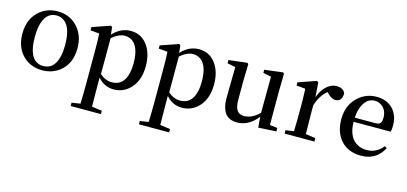

<svg xmlns="http://www.w3.org/2000/svg" viewBox="-68 -1014 3706 1749"><g transform="rotate(15 1785.5 -139.5)"><path d="M304.7 14.6Q183.6 14.6 109.4 -70.3Q44.9 -144.5 44.9 -262.7Q44.9 -410.2 145.5 -488.3Q214.8 -541 304.7 -541Q418 -541 492.2 -461.9Q564.5 -384.8 564.5 -262.7Q564.5 -111.3 461.9 -35.2Q393.6 14.6 304.7 14.6ZM304.7 -25.4Q405.3 -25.4 436.5 -149.4Q448.2 -198.2 448.2 -261.7Q448.2 -447.3 357.4 -490.2Q333 -502 304.7 -502Q201.2 -502 171.9 -368.2Q162.1 -321.3 162.1 -261.7Q162.1 -54.7 273.4 -28.3Q289.1 -25.4 304.7 -25.4Z M832 -428.7V-90.8Q884.8 -43.9 945.3 -43.9Q1055.7 -43.9 1084 -168.9Q1093.8 -210 1093.8 -260.7Q1093.8 -434.6 1002.9 -474.6Q979.5 -484.4 953.1 -484.4Q894.5 -483.4 832 -428.7ZM819.3 -530.3 826.2 -460.9Q899.4 -541 995.1 -541Q1099.6 -541 1159.2 -451.2Q1208 -377.9 1208 -265.6Q1208 -116.2 1119.1 -38.1Q1058.6 14.6 977.5 14.6Q887.7 13.7 828.1 -56.6V23.4Q828.1 83 830.1 216.8L925.8 230.5V261.7H640.6V230.5L721.7 217.8Q724.6 118.2 724.6 24.4V-294.9Q724.6 -382.8 720.7 -443.4L636.7 -451.2V-481.4L805.7 -540Z M1475.6 -428.7V-90.8Q1528.3 -43.9 1588.9 -43.9Q1699.2 -43.9 1727.5 -168.9Q1737.3 -210 1737.3 -260.7Q1737.3 -434.6 1646.5 -474.6Q1623 -484.4 1596.7 -484.4Q1538.1 -483.4 1475.6 -428.7ZM1462.9 -530.3 1469.7 -460.9Q1543 -541 1638.7 -541Q1743.2 -541 1802.7 -451.2Q1851.6 -377.9 1851.6 -265.6Q1851.6 -116.2 1762.7 -38.1Q1702.1 14.6 1621.1 14.6Q1531.2 13.7 1471.7 -56.6V23.4Q1471.7 83 1473.6 216.8L1569.3 230.5V261.7H1284.2V230.5L1365.2 217.8Q1368.2 118.2 1368.2 24.4V-294.9Q1368.2 -382.8 1364.3 -443.4L1280.3 -451.2V-481.4L1449.2 -540Z M2438.5 -41 2510.7 -32.2V0L2341.8 9.8L2334 -90.8Q2257.8 5.9 2158.2 13.7Q2149.4 14.6 2141.6 14.6Q2014.6 14.6 1996.1 -125Q1993.2 -153.3 1993.2 -185.5L1997.1 -468.8L1919.9 -484.4V-514.6L2094.7 -535.2L2104.5 -524.4L2100.6 -367.2V-185.5Q2100.6 -75.2 2164.1 -61.5Q2175.8 -58.6 2189.5 -58.6Q2263.7 -59.6 2332 -127L2334 -468.8L2257.8 -484.4V-513.7L2430.7 -535.2L2441.4 -524.4L2438.5 -367.2Z M2763.7 -530.3 2773.4 -392.6Q2808.6 -491.2 2879.9 -527.3Q2907.2 -541 2933.6 -541Q2998 -541 3016.6 -495.1Q3017.6 -492.2 3017.6 -491.2Q3014.6 -416 2954.1 -415Q2918 -416 2880.9 -454.1L2868.2 -466.8Q2803.7 -415 2773.4 -316.4V-232.4Q2773.4 -210.9 2776.4 -45.9L2869.1 -32.2V0H2587.9V-32.2L2665 -43Q2668 -127.9 2668 -232.4V-295.9Q2668 -352.5 2664.1 -443.4L2580.1 -451.2V-481.4L2749 -540Z M3168 -305.7H3364.3Q3412.1 -305.7 3418.9 -345.7Q3420.9 -356.4 3420.9 -371.1Q3420.9 -446.3 3368.2 -482.4Q3339.8 -502 3305.7 -502Q3237.3 -502 3198.2 -428.7Q3171.9 -378.9 3168 -305.7ZM3516.6 -266.6H3167Q3169.9 -108.4 3272.5 -63.5Q3306.6 -48.8 3347.7 -48.8Q3436.5 -48.8 3496.1 -120.1Q3499 -123 3501 -126L3520.5 -112.3Q3464.8 -2.9 3345.7 12.7Q3328.1 14.6 3310.5 14.6Q3172.9 14.6 3102.5 -84Q3052.7 -155.3 3052.7 -261.7Q3052.7 -400.4 3147.5 -480.5Q3218.8 -541 3312.5 -541Q3427.7 -541 3486.3 -458Q3523.4 -403.3 3523.4 -328.1Q3523.4 -288.1 3516.6 -266.6Z"/></g></svg>

Font: GenYoMin JP SemiBold
Style: Regular
Weight: 600
Version: Version 1.001;PS 1;hotconv 16.6.51;makeotf.lib2.5.65220 DEVE